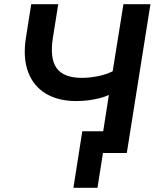

<svg xmlns="http://www.w3.org/2000/svg" viewBox="-20 -725 753 910"><path d="M442 165H328L370 -103H548L531 0H468ZM453 0 496 -275Q477 -266 451.5 -259.5Q426 -253 398 -249.5Q370 -246 342 -246Q256 -246 197 -281.5Q138 -317 113 -384.5Q88 -452 103 -547L128 -705H256L231 -548Q215 -448 248.5 -402Q282 -356 367 -356Q403 -356 442 -363.5Q481 -371 514 -387L565 -705H693L581 0Z"/></svg>

Font: Nunito Sans 12pt ExtraLight
Style: Italic
Weight: 200
Italic angle: -9°
Designer: Vernon Adams
Foundry: Vernon Adams
Version: Version 3.101;gftools[0.9.27]